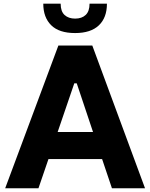

<svg xmlns="http://www.w3.org/2000/svg" viewBox="-20 -1011 807 1031"><path d="M383.3 -833.5Q297.4 -833.5 254.9 -875.5Q212.4 -917.5 212.4 -991.2H305.7Q305.7 -949.7 326.9 -930.4Q348.1 -911.1 383.3 -911.1Q419.4 -911.1 440.2 -930.9Q460.9 -950.7 460.9 -991.2H554.2Q554.2 -916 510.7 -874.8Q467.3 -833.5 383.3 -833.5ZM581.1 0 528.3 -156.7H240.2L186.5 0H7.8L293.5 -766.6H475.6L758.8 0ZM289.6 -302.2H479.5L392.1 -563.5H378.9Z"/></svg>

Font: Acari Sans Neue Black
Style: Regular
Weight: 900
Designer: Alfredo Marco Pradil
Foundry: Alfredo Marco Pradil
Version: Version 1.045;June 16, 2019;FontCreator 11.5.0.2425 64-bit; 